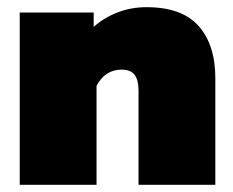

<svg xmlns="http://www.w3.org/2000/svg" viewBox="-20 -515 650 535"><path d="M35 -480H241V-440Q270 -466 308 -480.5Q346 -495 388 -495Q487 -495 533.5 -442.5Q580 -390 580 -297V0H366V-264Q366 -292 355 -306.5Q344 -321 319 -321Q273 -321 249 -276V0H35Z"/></svg>

Font: Readiness Black
Style: Regular
Weight: 900
Designer: Katatrad Team
Foundry: CadsonDemak
Version: Version 1.00;April 23, 2019;FontCreator 11.5.0.2425 64-bit; 